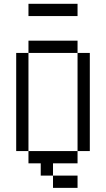

<svg xmlns="http://www.w3.org/2000/svg" viewBox="-20 -832 540 978"><path d="M375 125V62.5H250V125ZM375 -750V-812.5H125V-750ZM250 62.5V0H375V-62.5H125V0H187.5V62.5ZM125 -62.5Q125 -62.5 125 -562.5H62.5Q62.5 -562.5 62.5 -62.5ZM375 -62.5H437.5Q437.5 -62.5 437.5 -562.5H375Q375 -562.5 375 -62.5ZM125 -562.5H375V-625H125Z"/></svg>

Font: CalcUnifontExMono
Style: Regular
Weight: 500
Version: Version 15.0.06